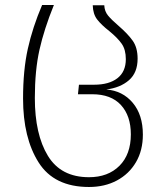

<svg xmlns="http://www.w3.org/2000/svg" viewBox="-20 -543 657 766"><path d="M72 -150Q72 -263 91 -348.5Q110 -434 148 -523H195Q156 -427 137.5 -344.5Q119 -262 119 -152Q119 -7 171 78.5Q223 164 335 164Q411 164 456.5 118.5Q502 73 502 -7Q502 -81 462.5 -124Q423 -167 348 -167H291L295 -205H355Q415 -205 448.5 -231Q482 -257 482 -307Q482 -345 465.5 -368.5Q449 -392 416 -419Q384 -444 367.5 -465.5Q351 -487 350 -522H396Q397 -498 411 -481Q425 -464 453 -440Q490 -408 509.5 -380.5Q529 -353 529 -309Q529 -253 494.5 -223Q460 -193 404 -186Q469 -181 509.5 -133Q550 -85 550 -6Q550 57 522.5 104Q495 151 446.5 177Q398 203 335 203Q196 203 134 105Q72 7 72 -150Z"/></svg>

Font: FiraGO ExtraLight
Style: Regular
Weight: 200
Designer: bBox Type
Foundry: bBox Type GmbH
Version: Version 1.001